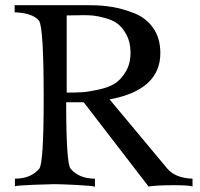

<svg xmlns="http://www.w3.org/2000/svg" viewBox="-20 -712 764 734"><path d="M716 1Q704 -4 642.5 -4Q581 -4 548 1L300 -321H233Q233 -86 250 -67Q282 -29 343 -29V2Q334 -2 271.5 -5Q209 -8 187 -8Q169 -8 107.5 -5.5Q46 -3 37 0V-29Q98 -29 130 -67Q147 -87 147 -337Q147 -609 129 -633Q106 -662 36 -665V-692H326Q369 -692 408.5 -685.5Q448 -679 493 -661.5Q538 -644 565.5 -605Q593 -566 593 -509Q593 -368 399 -332L620 -67Q651 -31 716 -29ZM479 -511Q479 -550 463.5 -579Q448 -608 428.5 -622Q409 -636 380.5 -643.5Q352 -651 335.5 -652.5Q319 -654 300 -654L235 -653V-358Q272 -358 295 -359.5Q318 -361 357 -369.5Q396 -378 419.5 -393Q443 -408 461 -438.5Q479 -469 479 -511Z"/></svg>

Font: GFS Artemisia
Style: Regular
Weight: 400
Designer: Takis Katsoulidis and George D. Matthiopoulos
Foundry: Takis Katsoulidis and George D. Matthiopoulos
Version: Version 1.0